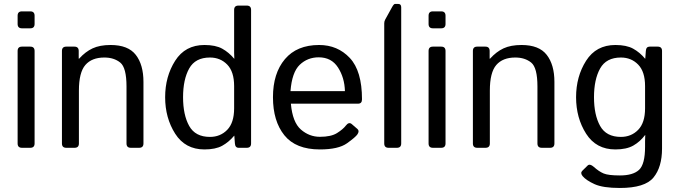

<svg xmlns="http://www.w3.org/2000/svg" viewBox="-20 -749 3444 973"><path d="M91.3 0Q69.3 0 69.3 -22V-490.7Q69.3 -512.7 91.3 -512.7H133.3Q155.3 -512.7 155.3 -490.7V-22Q155.3 0 133.3 0ZM91.3 -605.5Q69.3 -605.5 69.3 -627.4V-669.4Q69.3 -691.4 91.3 -691.4H133.3Q155.3 -691.4 155.3 -669.4V-627.4Q155.3 -605.5 133.3 -605.5Z M315.9 0Q293.9 0 293.9 -22V-490.7Q293.9 -512.7 315.9 -512.7H356.9Q378.9 -512.7 378.9 -490.7V-451.7H380.9Q412.6 -486.8 449.2 -503.9Q485.8 -521 540.5 -521Q629.4 -521 668.2 -470.9Q707 -420.9 707 -334V-22Q707 0 685.1 0H643.1Q621.1 0 621.1 -22V-310.5Q621.1 -406.2 589.4 -431.9Q557.6 -457.5 508.8 -457.5Q445.3 -457.5 412.6 -419.7Q379.9 -381.8 379.9 -290V-22Q379.9 0 357.9 0Z M816.9 -256.3Q816.9 -361.3 867.7 -441.2Q918.5 -521 1016.1 -521Q1072.3 -521 1106 -502.4Q1139.6 -483.9 1166.5 -451.7H1167.5Q1166.5 -466.3 1166.5 -481.4V-698.7Q1166.5 -720.7 1188.5 -720.7H1230.5Q1252.4 -720.7 1252.4 -698.7V-22Q1252.4 0 1230.5 0H1189.5Q1171.9 0 1170.4 -22L1167.5 -61H1166.5Q1139.6 -28.8 1106 -10.3Q1072.3 8.3 1016.1 8.3Q918.5 8.3 867.7 -71.5Q816.9 -151.4 816.9 -256.3ZM907.7 -256.3Q907.7 -166.5 938.7 -110.8Q969.7 -55.2 1043.9 -55.2Q1096.7 -55.2 1131.6 -91.1Q1166.5 -127 1166.5 -200.2V-312.5Q1166.5 -385.7 1131.6 -421.6Q1096.7 -457.5 1043.9 -457.5Q969.7 -457.5 938.7 -401.9Q907.7 -346.2 907.7 -256.3Z M1363.3 -256.3Q1363.3 -377.4 1423.8 -449.2Q1484.4 -521 1597.2 -521Q1690.9 -521 1752.7 -455.3Q1814.5 -389.6 1814.5 -245.6Q1814.5 -223.6 1794.4 -223.6H1454.1Q1462.4 -129.4 1504.9 -92.5Q1547.4 -55.7 1601.1 -55.7Q1657.7 -55.7 1688 -74.7Q1718.3 -93.8 1732.4 -112.3Q1748 -132.8 1762.7 -120.1L1791.5 -95.2Q1802.7 -85.4 1791.5 -68.4Q1782.2 -54.2 1738.5 -22.9Q1694.8 8.3 1601.1 8.3Q1479 8.3 1421.1 -63.5Q1363.3 -135.3 1363.3 -256.3ZM1452.1 -287.1H1728Q1726.1 -355.5 1692.9 -407Q1659.7 -458.5 1595.2 -458.5Q1538.6 -458.5 1499 -420.7Q1459.5 -382.8 1452.1 -287.1Z M1949.2 0Q1927.2 0 1927.2 -22V-631.3Q1927.2 -641.1 1932.1 -649.9L1966.3 -711.9Q1975.6 -729 1981.4 -729H1998.5Q2013.2 -729 2013.2 -711.9V-22Q2013.2 0 1991.2 0Z M2173.8 0Q2151.9 0 2151.9 -22V-490.7Q2151.9 -512.7 2173.8 -512.7H2215.8Q2237.8 -512.7 2237.8 -490.7V-22Q2237.8 0 2215.8 0ZM2173.8 -605.5Q2151.9 -605.5 2151.9 -627.4V-669.4Q2151.9 -691.4 2173.8 -691.4H2215.8Q2237.8 -691.4 2237.8 -669.4V-627.4Q2237.8 -605.5 2215.8 -605.5Z M2398.4 0Q2376.5 0 2376.5 -22V-490.7Q2376.5 -512.7 2398.4 -512.7H2439.5Q2461.4 -512.7 2461.4 -490.7V-451.7H2463.4Q2495.1 -486.8 2531.7 -503.9Q2568.4 -521 2623 -521Q2711.9 -521 2750.7 -470.9Q2789.6 -420.9 2789.6 -334V-22Q2789.6 0 2767.6 0H2725.6Q2703.6 0 2703.6 -22V-310.5Q2703.6 -406.2 2671.9 -431.9Q2640.1 -457.5 2591.3 -457.5Q2527.8 -457.5 2495.1 -419.7Q2462.4 -381.8 2462.4 -290V-22Q2462.4 0 2440.4 0Z M2899.4 -256.3Q2899.4 -361.3 2950.2 -441.2Q3001 -521 3098.6 -521Q3154.8 -521 3188.5 -502.4Q3222.2 -483.9 3249 -451.7H3250L3252.9 -490.7Q3254.4 -512.7 3272 -512.7H3313Q3335 -512.7 3335 -490.7V3.9Q3335 97.7 3291.7 150.6Q3248.5 203.6 3121.1 203.6Q3035.6 203.6 2993.2 184.3Q2950.7 165 2932.6 143.6Q2919.4 127.4 2931.2 116.2L2958 89.8Q2969.2 79.1 2989.3 96.7Q3015.1 120.1 3039.1 130.1Q3063 140.1 3121.6 140.1Q3188 140.1 3218.5 111.8Q3249 83.5 3249 -5.4V-34.7Q3249 -49.8 3250 -64.5H3249Q3223.6 -30.8 3189.2 -11.2Q3154.8 8.3 3098.6 8.3Q3001 8.3 2950.2 -71.5Q2899.4 -151.4 2899.4 -256.3ZM2990.2 -256.3Q2990.2 -166.5 3021.2 -110.8Q3052.2 -55.2 3126.5 -55.2Q3179.2 -55.2 3214.1 -91.1Q3249 -127 3249 -200.2V-312.5Q3249 -385.7 3214.1 -421.6Q3179.2 -457.5 3126.5 -457.5Q3052.2 -457.5 3021.2 -401.9Q2990.2 -346.2 2990.2 -256.3Z"/></svg>

Font: Istok
Style: Regular
Weight: 500
Designer: Andrey V. Panov
Foundry: Andrey V. Panov
Version: Version 1.0.3